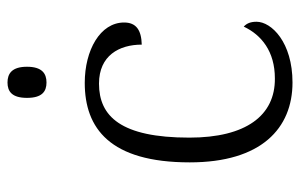

<svg xmlns="http://www.w3.org/2000/svg" viewBox="-164 -626 800 512"><g transform="rotate(-90 236.0 -370.0)"><path d="M272 -646C296 -646 314 -658 314 -698C314 -738 296 -750 272 -750C248 -750 231 -738 231 -698C231 -658 248 -646 272 -646ZM272 10C379 10 434 -46 434 -86C434 -101 430 -112 421 -120C399 -73 355 -37 283 -37C184 -36 125 -114 125 -265C125 -448 182 -506 269 -506C344 -506 373 -452 373 -392C412 -393 432 -407 432 -439C432 -503 358 -544 271 -544C150 -544 59 -477 59 -264C59 -73 150 10 272 10Z"/></g></svg>

Font: Noto Serif Tamil Light
Style: Italic
Weight: 300
Italic angle: -12°
Designer: Indian Type Foundry, Tom Grace, and the Monotype Design Team
Foundry: Monotype Imaging Inc.
Version: Version 2.003